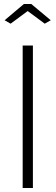

<svg xmlns="http://www.w3.org/2000/svg" viewBox="-20 -937 277 957"><path d="M93 0V-710H144V0ZM3 -836 99 -917H136L233 -836L203 -819L118 -882L33 -819Z"/></svg>

Font: Oxford Sans
Style: Regular
Weight: 300
Designer: Matt McInerney, Pablo Impallari, Rodrigo Fuenzalida
Foundry: Matt McInerney, Pablo Impallari, Rodrigo Fuenzalida
Version: Version 3.000g; ttfautohint (v1.5) -l 8 -r 28 -G 28 -x 14 -D